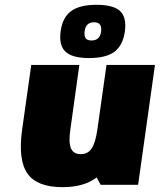

<svg xmlns="http://www.w3.org/2000/svg" viewBox="-20 -771 666 801"><path d="M383.3 -30.8Q330.6 9.8 240.7 9.8Q134.3 9.8 94.5 -47.1Q54.7 -104 72.3 -230L110.4 -500H311L273.4 -230Q265.6 -176.3 276.1 -152.1Q286.6 -127.9 316.9 -127.9Q347.2 -127.9 363 -152.6Q378.9 -177.2 386.7 -233.9L424.3 -500H626.5L556.2 0H399.9ZM382.3 -751Q453.1 -751 481 -724.9Q508.8 -698.7 501 -640.1Q492.7 -581.5 457.5 -555.2Q422.4 -528.8 351.6 -528.8Q281.7 -528.8 253.4 -555.2Q225.1 -581.5 232.9 -640.1Q240.7 -698.2 276.6 -724.6Q312.5 -751 382.3 -751ZM361.8 -602.1Q397 -602.1 401.9 -640.1Q406.7 -678.2 372.1 -678.2Q337.9 -678.2 333 -640.1Q330.6 -620.6 337.4 -611.3Q344.2 -602.1 361.8 -602.1Z"/></svg>

Font: Fivo Sans Black
Style: Regular
Weight: 900
Designer: Alexander Slobzheninov
Foundry: Alexander Slobzheninov
Version: 1.0